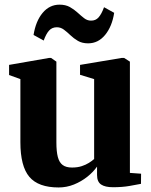

<svg xmlns="http://www.w3.org/2000/svg" viewBox="-20 -794 649 824"><path d="M465 9.5Q431 9.5 413.8 -2.2Q396.5 -14 396.5 -43V-79Q380.5 -56 354.8 -35.5Q329 -15 297.5 -2.2Q266 10.5 231.5 10.5Q144.5 10.5 106 -35Q67.5 -80.5 67.5 -184V-454.5L19 -472V-515.5L191.5 -545.5H199L222 -529.5V-183Q222 -144 228.2 -120.2Q234.5 -96.5 249 -85.8Q263.5 -75 289 -75Q312.5 -75 330.2 -80.8Q348 -86.5 361.5 -95Q375 -103.5 384 -111.5V-454.5L323.5 -473V-515.5L503 -545.5H512.5L537.5 -529.5V-52L585.5 -48.5L585 -5Q567 -1.5 536 4Q505 9.5 465 9.5ZM124 -644Q133.5 -703.5 163 -738.8Q192.5 -774 235.5 -774Q261.5 -774 279.8 -763.8Q298 -753.5 312.8 -740Q327.5 -726.5 341 -716Q354.5 -705.5 370 -705.5Q390.5 -705 403.2 -719.5Q416 -734 426.5 -763L470 -739Q461 -680.5 431.2 -644.2Q401.5 -608 358 -608Q332.5 -608 314.5 -618.5Q296.5 -629 282.2 -642.8Q268 -656.5 254.2 -666.8Q240.5 -677 224 -677Q203.5 -677 190.8 -663Q178 -649 167.5 -620Z"/></svg>

Font: Merriweather 72pt ExtraBold
Style: Regular
Weight: 800
Version: Version 2.100